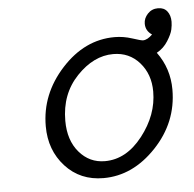

<svg xmlns="http://www.w3.org/2000/svg" viewBox="-43 -560 612 607"><g transform="rotate(-5 262.5 -256.0)"><path d="M94 -175Q94 -277 167 -357Q240 -437 335 -437Q363 -437 390.5 -428Q418 -419 424 -419Q438 -419 454 -435Q434 -448 434 -471Q434 -488 447 -502Q460 -516 480 -516Q499 -516 509 -503Q519 -490 519 -470Q519 -459 516 -445Q513 -431 499.5 -409.5Q486 -388 464 -376Q503 -323 503 -256Q503 -152 429 -74Q355 4 262 4Q188 4 141 -47.5Q94 -99 94 -175ZM157 -187Q157 -125 189.5 -87Q222 -49 271 -49Q339 -49 390.5 -115Q442 -181 442 -255Q442 -310 409.5 -347Q377 -384 326 -384Q264 -384 210.5 -328Q157 -272 157 -187Z"/></g></svg>

Font: CMU Typewriter Text
Style: LightOblique
Weight: 200
Italic angle: -9.46001°
Version: Version 0.7.0